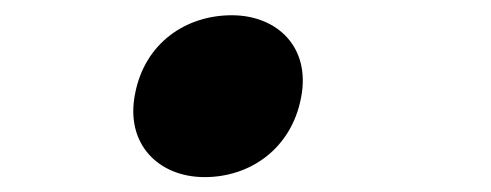

<svg xmlns="http://www.w3.org/2000/svg" viewBox="-20 -218 660 258"><path d="M255 20C316.5 20 371.5 -18.5 384.5 -86.5C398 -154.5 352.5 -197.5 291.5 -197.5C229.5 -197.5 174.5 -160 161.5 -92C148 -24.5 193 20 255 20Z"/></svg>

Font: Monaspace Krypton
Style: Bold Italic
Weight: 700
Italic angle: -11°
Designer: Riley Cran & the Lettermatic Team
Foundry: Lettermatic
Version: Version 1.101 (Monaspace Krypton)